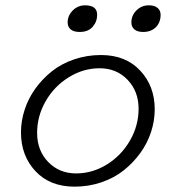

<svg xmlns="http://www.w3.org/2000/svg" viewBox="-20 -680 654 715"><path d="M276.9 -561Q254.4 -561 243.2 -570.6Q231.9 -580.1 231.9 -596.2Q231.9 -622.1 251 -641.1Q270 -660.2 296.9 -660.2Q341.8 -660.2 341.8 -625Q341.8 -599.1 325 -580.1Q308.1 -561 276.9 -561ZM513.2 -561Q491.7 -561 480.5 -570.6Q469.2 -580.1 469.2 -596.2Q469.2 -622.6 488.3 -641.4Q507.3 -660.2 534.2 -660.2Q555.2 -660.2 566.7 -650.6Q578.1 -641.1 578.1 -625Q578.1 -596.2 560.3 -578.6Q542.5 -561 513.2 -561ZM356 -475.1Q447.8 -475.1 502 -417.2Q556.2 -359.4 556.2 -272.9Q556.2 -230.5 542.5 -188.5Q528.8 -146.5 502.4 -110.1Q476.1 -73.7 440.4 -45.4Q404.8 -17.1 357.4 -1Q310.1 15.1 257.8 15.1Q166 15.1 112.1 -42.5Q58.1 -100.1 58.1 -187Q58.1 -229.5 71.8 -271.5Q85.4 -313.5 111.6 -349.9Q137.7 -386.2 173.3 -414.6Q209 -442.9 256.3 -459Q303.7 -475.1 356 -475.1ZM263.2 -34.2Q324.2 -34.2 378.2 -67.6Q432.1 -101.1 464.1 -156.7Q496.1 -212.4 496.1 -274.9Q496.1 -340.3 454.8 -383.1Q413.6 -425.8 351.1 -425.8Q290 -425.8 236.1 -392.3Q182.1 -358.9 150.1 -303.2Q118.2 -247.6 118.2 -185.1Q118.2 -119.6 159.4 -76.9Q200.7 -34.2 263.2 -34.2Z"/></svg>

Font: IntelOne Mono Light
Style: Italic
Weight: 300
Italic angle: -16°
Designer: Fred Shallcrass
Foundry: Frere-Jones Type LLC
Version: Version 1.200;hotconv 1.1.0;makeotfexe 2.6.0;FJTRelease1.2